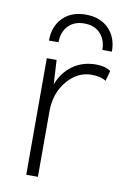

<svg xmlns="http://www.w3.org/2000/svg" viewBox="-82 -761 542 811"><g transform="rotate(10 189.0 -355.0)"><path d="M355 -575H314Q314 -618 289 -645Q264 -672 220 -672Q176 -672 151 -645Q126 -618 126 -575H85Q85 -636 121.5 -673Q158 -710 220 -710Q282 -710 318.5 -673Q355 -636 355 -575ZM89 0V-500H131L137 -396Q156 -448 198.5 -479Q241 -510 299 -510Q339 -510 362 -493L350 -449Q327 -464 287 -464Q228 -464 183.5 -411.5Q139 -359 139 -280V0Z"/></g></svg>

Font: Elaine Sans Light
Style: Regular
Weight: 300
Designer: Wei Huang
Foundry: Wei Huang
Version: Version 2.001;December 24, 2019;FontCreator 12.0.0.2547 64-b